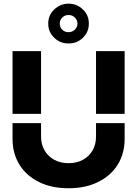

<svg xmlns="http://www.w3.org/2000/svg" viewBox="-20 -1003 737 1032"><path d="M348.6 8.8Q256.8 8.8 190.4 -24.4Q122.1 -57.6 85 -117.2Q47.4 -177.7 47.4 -256.3V-341.3H200.7V-269Q200.7 -226.6 219.2 -195.3Q237.8 -162.6 271 -144.5Q304.2 -126 348.6 -126Q393.1 -126 426.3 -144.5Q459.5 -162.6 478 -195.3Q496.1 -227.1 496.1 -269V-341.3H649.9V-256.3Q649.9 -177.7 612.3 -117.2Q574.2 -57.1 506.3 -24.4Q439.9 8.8 348.6 8.8ZM47.4 -391.1V-728H200.7V-391.1ZM496.1 -391.1V-728H649.9V-391.1ZM348.6 -769.5Q303.2 -769 271 -800.5Q238.8 -832 239.3 -876.5Q238.8 -920.4 271 -951.7Q303.2 -982.9 348.6 -983.4Q394 -982.9 426 -951.7Q458 -920.4 457.5 -876.5Q458 -832 426 -800.5Q394 -769 348.6 -769.5ZM348.6 -830.1Q368.2 -830.1 382.1 -843.5Q396 -856.9 396.5 -876.5Q396 -895.5 382.3 -908.9Q368.7 -922.4 348.6 -922.4Q328.6 -922.4 314.7 -908.7Q300.8 -895 301.3 -876.5Q300.8 -856.9 314.7 -843.3Q328.6 -829.6 348.6 -830.1Z"/></svg>

Font: Inter Tight Stencil
Style: Bold
Weight: 700
Designer: Rasmus Andersson
Foundry: rsms
Version: Version 3.004;Glyphs 3.1.2 (3151)